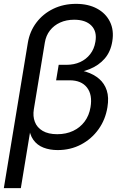

<svg xmlns="http://www.w3.org/2000/svg" viewBox="-24 -757 632 981"><path d="M-4.4 204.1 118.2 -538.1Q127.9 -596.7 161.9 -641.6Q195.8 -686.5 248 -711.9Q300.3 -737.3 364.7 -737.3Q426.8 -737.3 471.7 -713.1Q516.6 -689 537.8 -645.8Q559.1 -602.5 549.8 -545.9Q541.5 -493.2 511.2 -458Q481 -422.9 433.8 -403.8Q386.7 -384.8 328.1 -379.9L332.5 -405.3Q377.9 -402.3 416.7 -389.9Q455.6 -377.4 482.7 -354Q509.8 -330.6 521.5 -294.9Q533.2 -259.3 524.9 -209Q514.6 -145.5 479.2 -96.2Q443.8 -46.9 390.1 -18.6Q336.4 9.8 270.5 9.8Q230.5 9.8 198.2 -2.7Q166 -15.1 146.2 -42.7Q126.5 -70.3 123 -116.2L135.7 -119.1L82.5 204.1ZM268.6 -71.3Q313.5 -71.3 349.4 -88.1Q385.3 -105 408.4 -136Q431.6 -167 438.5 -209.5Q449.2 -272.9 420.4 -309.8Q391.6 -346.7 332 -346.7H262.7L275.9 -425.8H315.4Q354.5 -425.8 385.5 -439.9Q416.5 -454.1 437 -480.5Q457.5 -506.8 463.4 -543.5Q472.7 -595.7 443.1 -626Q413.6 -656.2 355 -656.2Q314.9 -656.2 283.2 -641.8Q251.5 -627.4 231.2 -601.3Q210.9 -575.2 205.1 -539.6L148.9 -198.7Q143.1 -163.1 154.1 -134.3Q165 -105.5 193.8 -88.4Q222.7 -71.3 268.6 -71.3Z"/></svg>

Font: Inter 18pt
Style: Italic
Weight: 400
Italic angle: -9.3988°
Designer: Rasmus Andersson
Foundry: rsms
Version: Version 4.001;git-66647c0bb